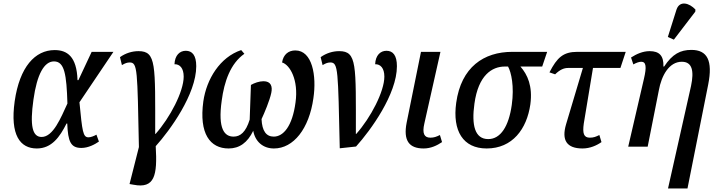

<svg xmlns="http://www.w3.org/2000/svg" viewBox="-20 -829 4042 1085"><path d="M188 10C272 10 318 -55 356 -131H360C364 -28 380 7 440 7C479 7 516 -13 539 -29L525 -68C511 -60 493 -53 480 -53C449 -53 445 -85 429 -251L621 -536H498L423 -376H418C414 -510 359 -546 289 -546C178 -546 91 -451 63 -257C36 -65 94 10 188 10ZM215 -55C163 -55 148 -118 169 -266C189 -410 230 -482 285 -482C345 -482 356 -408 361 -244C324 -164 281 -55 215 -55Z M735 215C854 238 870 163 860 -3C941 -93 1089 -297 1089 -455C1089 -517 1066 -542 1030 -542C996 -542 968 -517 966 -466C996 -467 1018 -444 1018 -396C1018 -312 941 -164 859 -72H857C857 -463 864 -540 763 -540C727 -540 690 -529 658 -506L669 -461C687 -472 699 -476 713 -476C758 -476 756 -434 765 2L712 211Z M1129 -256C1104 -74 1167 10 1272 10C1333 10 1379 -23 1411 -90C1422 -29 1466 10 1528 10C1639 10 1727 -102 1751 -274C1770 -401 1745 -544 1649 -544C1611 -544 1581 -522 1574 -476C1618 -463 1668 -378 1650 -250C1632 -115 1581 -57 1527 -57C1485 -57 1461 -88 1458 -156C1474 -190 1504 -261 1513 -304C1521 -341 1511 -370 1469 -370C1445 -370 1417 -360 1398 -349C1396 -297 1393 -215 1391 -153C1369 -82 1338 -57 1300 -57C1249 -57 1210 -99 1233 -261C1247 -367 1282 -470 1361 -525L1343 -546C1223 -506 1147 -382 1129 -256Z M1792 -506 1803 -461C1821 -472 1833 -476 1847 -476C1892 -476 1890 -433 1900 9L1992 -1C2075 -93 2223 -297 2223 -455C2223 -517 2200 -542 2164 -542C2130 -542 2102 -517 2100 -466C2130 -467 2152 -444 2152 -396C2152 -312 2075 -164 1993 -72H1991C1991 -463 1998 -540 1897 -540C1861 -540 1824 -529 1792 -506Z M2374 10C2415 10 2450 -7 2478 -26L2466 -66C2446 -56 2432 -51 2412 -51C2377 -51 2365 -75 2378 -131L2469 -536H2359L2278 -136C2258 -34 2292 10 2374 10Z M2730 10C2876 10 2957 -100 2977 -239C2991 -343 2961 -407 2921 -453H3044L3072 -536H2875C2714 -536 2586 -450 2558 -248C2536 -89 2597 10 2730 10ZM2739 -43C2663 -43 2644 -122 2661 -243C2683 -404 2760 -453 2833 -453H2851C2869 -421 2887 -341 2872 -236C2855 -115 2809 -43 2739 -43Z M3272 10C3314 10 3352 -7 3379 -26L3367 -66C3347 -56 3334 -51 3313 -51C3279 -51 3271 -75 3279 -131L3331 -445H3486L3516 -536H3242C3163 -536 3128 -504 3085 -420L3117 -409C3145 -436 3167 -445 3191 -445H3274L3179 -127C3152 -36 3183 10 3272 10Z M3788 -605 3909 -763 3910 -775C3876 -812 3821 -828 3803 -775L3754 -620ZM3755 236H3865L3982 -351C4009 -487 3977 -547 3887 -547C3825 -547 3780 -524 3733 -453H3729C3731 -513 3707 -540 3651 -540C3613 -540 3577 -524 3546 -504L3559 -465C3577 -475 3592 -480 3604 -480C3631 -480 3635 -452 3619 -384L3530 0H3640L3703 -318C3718 -402 3761 -480 3833 -480C3892 -480 3903 -428 3885 -343Z"/></svg>

Font: Noto Serif Condensed Medium
Style: Italic
Weight: 500
Width: 3
Italic angle: -12°
Designer: Monotype Design Team
Foundry: Monotype Imaging Inc.
Version: Version 2.013